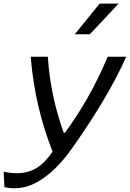

<svg xmlns="http://www.w3.org/2000/svg" viewBox="-72 -826 716 1058"><path d="M191.5 -513.5H97C114 -315 154.5 -154 217.5 10L201 32C166 80 111.5 128.5 22.5 128.5C-2.5 128.5 -29.5 125 -52 120L-47.5 205.5C-32.5 208.5 -12 211.5 10.5 211.5C139 211.5 254.5 93.5 329 -14.5L361.5 -61C447 -185 554.5 -356 623.5 -513.5H521.5C454.5 -354 380.5 -225.5 286.5 -95H279C235 -217 201.5 -357 191.5 -513.5ZM340 -637 477 -806H581.5L423 -637Z"/></svg>

Font: Monaspace Argon
Style: Italic
Weight: 400
Italic angle: -11°
Designer: Riley Cran & the Lettermatic Team
Foundry: Lettermatic
Version: Version 1.101 (Monaspace Argon)